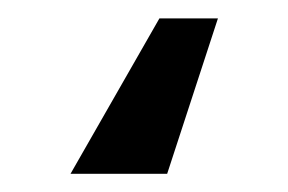

<svg xmlns="http://www.w3.org/2000/svg" viewBox="-20 16 316 211"><path d="M219.5 36.2 163.7 207H57.5L155.2 36.2Z"/></svg>

Font: Inter Zeller Medium
Style: Regular
Weight: 500
Designer: Rasmus Andersson; Joe Bland
Foundry: zeller
Version: Version 3.015;git-dec3a8cb1